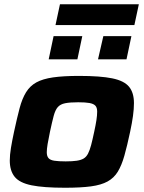

<svg xmlns="http://www.w3.org/2000/svg" viewBox="-20 -875 678 903"><path d="M286 8Q185 8 128.5 -3.5Q72 -15 49 -43.5Q26 -72 26 -120Q26 -146 31.5 -179.5Q37 -213 46 -255Q60 -320 72 -365.5Q84 -411 102.5 -441Q121 -471 151 -487.5Q181 -504 229.5 -511Q278 -518 352 -518Q452 -518 508 -506.5Q564 -495 587 -467Q610 -439 610 -390Q610 -363 605.5 -330Q601 -297 592 -255Q578 -189 565 -143Q552 -97 534 -67.5Q516 -38 486 -21.5Q456 -5 408 1.5Q360 8 286 8ZM289 -116Q320 -116 340.5 -119Q361 -122 373.5 -129.5Q386 -137 394 -152.5Q402 -168 408.5 -192.5Q415 -217 423 -255Q430 -287 433.5 -310Q437 -333 437 -350Q437 -369 428.5 -378Q420 -387 401 -390.5Q382 -394 348 -394Q309 -394 286.5 -389.5Q264 -385 252 -371.5Q240 -358 232.5 -330Q225 -302 215 -255Q208 -222 204 -198Q200 -174 200 -159Q200 -141 208 -131.5Q216 -122 236 -119Q256 -116 289 -116ZM441 -596 466 -705H598L575 -596ZM209 -596 232 -705H367L344 -596ZM241 -757 262 -855H633L612 -757Z"/></svg>

Font: Saira Expanded
Style: Bold Italic
Weight: 700
Width: 7
Italic angle: -12°
Designer: Hector Gatti with collaboration of the Omnibus-Type team
Foundry: Omnibus-Type
Version: Version 1.101